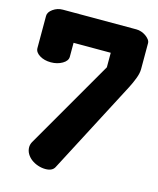

<svg xmlns="http://www.w3.org/2000/svg" viewBox="-111 -809 734 893"><g transform="rotate(15 256.0 -362.5)"><path d="M503 -558Q503 -538 493 -512Q483 -486 471 -463L237 -15Q226 6 193 6Q175 6 157 0Q139 -6 125 -16.5Q111 -27 102.5 -41.5Q94 -56 94 -73Q94 -86 101 -99L347 -525V-595H168V-528Q168 -508 144 -494Q120 -480 89 -480Q57 -480 34.5 -494Q12 -508 12 -528V-683Q12 -701 33 -716Q54 -731 80 -731H435Q446 -731 458 -727Q470 -723 480 -716Q490 -709 496.5 -700.5Q503 -692 503 -683Z"/></g></svg>

Font: AkaAcidDosis
Style: ExtraBold
Weight: 800
Designer: Edgar Tolentino, Pablo Impallari, Igino Marini, Aka-Acid
Foundry: Edgar Tolentino, Pablo Impallari, Igino Marini, Aka-Acid
Version: Version 1.007